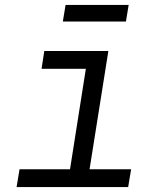

<svg xmlns="http://www.w3.org/2000/svg" viewBox="-20 -756 640 776"><path d="M498 0H47L59 -72H263L327 -478H148L159 -550H418L342 -72H510ZM489 -669H234L245 -736H500Z"/></svg>

Font: JetBrains Mono Semi Light
Style: Italic
Weight: 350
Italic angle: -9°
Monospace: yes
Designer: Philipp Nurullin, Konstantin Bulenkov
Foundry: JetBrains
Version: 2.002